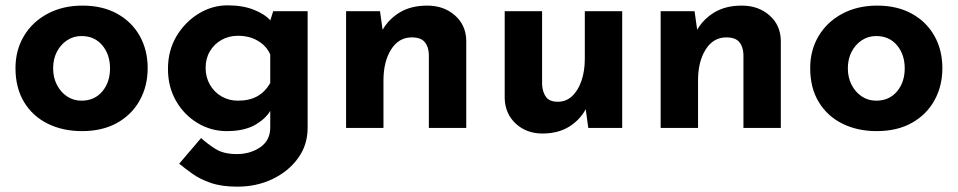

<svg xmlns="http://www.w3.org/2000/svg" viewBox="-20 -479 3587 719"><path d="M38 -224Q38 -291 69.5 -344Q101 -397 158 -427.5Q215 -458 289 -458Q364 -458 419 -427.5Q474 -397 503.5 -344Q533 -291 533 -224Q533 -157 503.5 -103.5Q474 -50 419 -19Q364 12 287 12Q215 12 158.5 -16Q102 -44 70 -97Q38 -150 38 -224ZM179 -223Q179 -189 193 -161.5Q207 -134 231 -118Q255 -102 285 -102Q334 -102 363 -136.5Q392 -171 392 -223Q392 -275 363 -309.5Q334 -344 285 -344Q255 -344 231 -328Q207 -312 193 -285Q179 -258 179 -223Z M869 220Q810 220 769.5 206Q729 192 701 172Q673 152 651 134L733 38Q756 59 786.5 78.5Q817 98 867 98Q917 98 954.5 72.5Q992 47 992 -2V-98L997 -73Q981 -39 939 -13.5Q897 12 829 12Q770 12 719.5 -18.5Q669 -49 639 -101.5Q609 -154 609 -221Q609 -290 641 -343.5Q673 -397 724 -428Q775 -459 832 -459Q889 -459 930.5 -442.5Q972 -426 993 -402L988 -389L1003 -437H1132V0Q1132 64 1096 113.5Q1060 163 1000.5 191.5Q941 220 869 220ZM750 -225Q750 -190 766 -162Q782 -134 809.5 -118Q837 -102 871 -102Q914 -102 943.5 -118.5Q973 -135 992 -168V-275Q978 -307 946 -326Q914 -345 871 -345Q837 -345 809.5 -329.5Q782 -314 766 -287Q750 -260 750 -225Z M1403 -437 1414 -359 1412 -366Q1435 -407 1477 -432.5Q1519 -458 1580 -458Q1642 -458 1683.5 -421.5Q1725 -385 1726 -327V0H1586V-275Q1585 -304 1570.5 -321.5Q1556 -339 1522 -339Q1473 -339 1444.5 -293.5Q1416 -248 1416 -178V0H1276V-437Z M2011 21Q1952 21 1912 -15.5Q1872 -52 1870 -110V-437H2010V-162Q2012 -133 2025 -115.5Q2038 -98 2069 -98Q2100 -98 2122.5 -119Q2145 -140 2157.5 -176.5Q2170 -213 2170 -259V-437H2310V0H2183L2172 -80L2174 -71Q2152 -30 2111 -4.5Q2070 21 2011 21Z M2581 -437 2592 -359 2590 -366Q2613 -407 2655 -432.5Q2697 -458 2758 -458Q2820 -458 2861.5 -421.5Q2903 -385 2904 -327V0H2764V-275Q2763 -304 2748.5 -321.5Q2734 -339 2700 -339Q2651 -339 2622.5 -293.5Q2594 -248 2594 -178V0H2454V-437Z M3014 -224Q3014 -291 3045.5 -344Q3077 -397 3134 -427.5Q3191 -458 3265 -458Q3340 -458 3395 -427.5Q3450 -397 3479.5 -344Q3509 -291 3509 -224Q3509 -157 3479.5 -103.5Q3450 -50 3395 -19Q3340 12 3263 12Q3191 12 3134.5 -16Q3078 -44 3046 -97Q3014 -150 3014 -224ZM3155 -223Q3155 -189 3169 -161.5Q3183 -134 3207 -118Q3231 -102 3261 -102Q3310 -102 3339 -136.5Q3368 -171 3368 -223Q3368 -275 3339 -309.5Q3310 -344 3261 -344Q3231 -344 3207 -328Q3183 -312 3169 -285Q3155 -258 3155 -223Z"/></svg>

Font: Reem Kufi Fun
Style: Regular
Weight: 400
Designer: Khaled Hosny
Version: Version 1.005